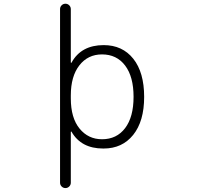

<svg xmlns="http://www.w3.org/2000/svg" viewBox="-20 -793 1040 1010"><path d="M516.6 -506.8Q442.4 -506.8 397.5 -449.2Q352.5 -391.6 352.5 -291V-275.4Q352.5 -172.9 398.4 -116.7Q444.3 -60.5 516.6 -60.5Q593.8 -60.5 638.2 -119.1Q682.6 -177.7 682.6 -283.7Q682.6 -389.6 638.2 -448.2Q593.8 -506.8 516.6 -506.8ZM352.5 -464.8Q352.5 -462.9 354 -462.4Q355.5 -461.9 356.4 -463.9Q407.2 -555.7 525.4 -555.7Q624 -555.7 681.2 -483.9Q738.3 -412.1 738.3 -283.2Q738.3 -155.3 680.7 -83.5Q623 -11.7 525.4 -11.7Q524.4 -11.7 522.5 -11.7Q407.2 -11.7 356.4 -99.6Q355.5 -101.6 354 -101.1Q352.5 -100.6 352.5 -99.6V168Q352.5 179.7 344.2 188Q335.9 196.3 324.2 196.3Q312.5 196.3 304.2 188Q295.9 179.7 295.9 168V-745.1Q295.9 -756.8 304.2 -765.1Q312.5 -773.4 324.2 -773.4Q335.9 -773.4 344.2 -765.1Q352.5 -756.8 352.5 -745.1Z"/></svg>

Font: Rounded-X Mgen+ 1mn light
Style: Regular
Weight: 200
Designer: [Source Han Sans]
Ryoko NISHIZUKA  (kana & ideographs); Paul D. Hunt (Latin, Greek & Cyrillic); Wenlong ZHANG  (bopomofo
Version: Version 1.059.20150602